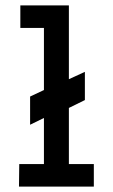

<svg xmlns="http://www.w3.org/2000/svg" viewBox="-20 -688 415 708"><path d="M50 0H326V-83H234V-290L293 -319V-423L234 -396V-668H55V-585H142V-356L91 -332V-228L142 -253V-83H51Z"/></svg>

Font: Inconsolata Condensed
Style: Bold
Weight: 700
Width: 3
Monospace: yes
Designer: Raph Levien, Cyreal, Brenton Simpson
Foundry: Raph Levien, Cyreal, Google
Version: Version 3.100